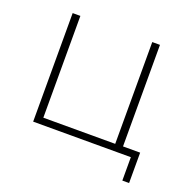

<svg xmlns="http://www.w3.org/2000/svg" viewBox="-103 -550 739 748"><g transform="rotate(20 266.5 -176.5)"><path d="M405 -450H437V-29H508V97H480V0H75V-450H107V-28H405Z"/></g></svg>

Font: Poiret One
Style: Regular
Weight: 400
Designer: Denis Masharov
Foundry: Denis Masharov
Version: Version 1.001